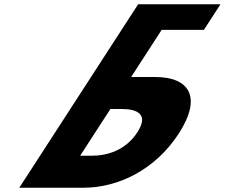

<svg xmlns="http://www.w3.org/2000/svg" viewBox="-20 -880 1054 900"><path d="M70.5 0 549.8 -740 604.9 -825 627.5 -860H1013.5L935.8 -740H737.8L594.7 -519H707.7C868.7 -519 928.1 -424 818 -254C707.3 -83 532.5 0 371.5 0ZM497.5 -369 355.7 -150H408.7C482.7 -150 568.9 -175 623.9 -260C678.3 -344 624.5 -369 550.5 -369Z"/></svg>

Font: Hussar
Style: BdWodka
Weight: 700
Foundry: Cannot Into Space Fonts
Version: Version 2.00